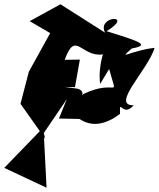

<svg xmlns="http://www.w3.org/2000/svg" viewBox="-43 -785 744 899"><path d="M233 -230 329 -228C353 -213 417 -174 519 -252C516 -332 529 -231 583 -292C473 -290 650 -458 681 -561C562 -547 507 -498 574 -558C664 -574 610 -591 456 -639C591 -721 408 -712 449 -632L240 -765L96 -686L192 -630L92 -449L53 -299L169 -135L156 -184L-23 1L175 94L162 -162L270 -321ZM468 -462C509 -310 507 -421 348 -345C273 -253 392 -354 318 -370L260 -378L308 -377L331 -506L260 -505C311 -646 336 -517 438 -530C450 -558 414 -478 426 -392Z"/></svg>

Font: Asimov Silicon
Style: Regular
Weight: 400
Designer: Google
Version: Version 2.000980; 2014